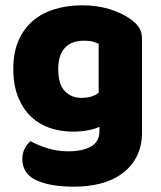

<svg xmlns="http://www.w3.org/2000/svg" viewBox="-20 -521 607 722"><path d="M289 -501Q346 -501 392.5 -486.5Q439 -472 471 -449Q491 -435 502.5 -418Q514 -401 514 -374V-24Q514 29 494 67.5Q474 106 439.5 131.5Q405 157 358.5 169Q312 181 259 181Q168 181 116 156.5Q64 132 64 77Q64 54 73.5 36.5Q83 19 95 10Q124 26 160.5 37Q197 48 236 48Q290 48 322 30Q354 12 354 -28V-44Q313 -26 254 -26Q209 -26 168.5 -39.5Q128 -53 97.5 -81.5Q67 -110 48.5 -155Q30 -200 30 -262Q30 -323 49.5 -368Q69 -413 103.5 -442.5Q138 -472 185.5 -486.5Q233 -501 289 -501ZM351 -356Q344 -360 330.5 -364Q317 -368 297 -368Q248 -368 223.5 -340.5Q199 -313 199 -262Q199 -204 223.5 -178.5Q248 -153 286 -153Q327 -153 351 -172Z"/></svg>

Font: Baloo
Style: Regular
Weight: 400
Designer: Sarang Kulkarni and Ek Type
Foundry: Ek Type
Version: Version 1.100;PS 1.000;hotconv 1.0.88;makeotf.lib2.5.647800;